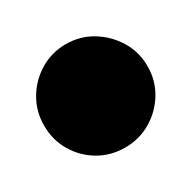

<svg xmlns="http://www.w3.org/2000/svg" viewBox="-130 -1321 362 362"><g transform="rotate(-30 50.5 -1140.5)"><path d="M-62 -1140Q-62 -1109 -47 -1083.5Q-32 -1058 -6.5 -1043Q19 -1028 50 -1028Q81 -1028 106.5 -1043Q132 -1058 147.5 -1083.5Q163 -1109 163 -1140Q163 -1171 147.5 -1196.5Q132 -1222 106.5 -1237.5Q81 -1253 50 -1253Q19 -1253 -6.5 -1237.5Q-32 -1222 -47 -1196.5Q-62 -1171 -62 -1140Z"/></g></svg>

Font: Linefont Black
Style: Regular
Weight: 900
Monospace: yes
Version: Version 3.002;gftools[0.9.33]